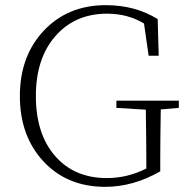

<svg xmlns="http://www.w3.org/2000/svg" viewBox="-20 -709 724 744"><path d="M673 -319V-291L603 -285Q601 -169 601 -93V-45Q496 15 388 15Q240 15 148.5 -83.5Q57 -182 57 -337Q57 -492 150 -590.5Q243 -689 390 -689Q504 -689 591 -635L595 -493H556L538 -618Q475 -656 395 -656Q271 -656 195 -569.5Q119 -483 119 -337Q119 -190 193.5 -104.5Q268 -19 394 -19Q474 -19 547 -56V-93Q547 -156 545 -284L431 -291V-319Z"/></svg>

Font: TypoPRO Source Serif Pro
Style: Regular
Weight: 300
Designer: Frank Grießhammer
Foundry: Adobe Systems Incorporated
Version: Version 1.017;PS (version unavailable);hotconv 1.0.79;makeot